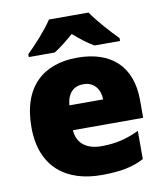

<svg xmlns="http://www.w3.org/2000/svg" viewBox="-86 -837 790 918"><g transform="rotate(-10 309.0 -378.0)"><path d="M406 -766H214C184 -720 126 -656 88 -620V-606H214C249 -628 274 -649 309 -679C344 -649 372 -626 407 -606H531V-620C497 -654 437 -720 406 -766ZM315 -563C152 -563 42 -472 42 -273C42 -76 166 10 333 10C429 10 487 -3 540 -31V-168C479 -139 425 -126 356 -126C278 -126 238 -167 235 -225H576V-310C576 -479 476 -563 315 -563ZM322 -433C374 -433 402 -394 403 -345H239C244 -406 277 -433 322 -433Z"/></g></svg>

Font: Noto Sans Malayalam Black
Style: Regular
Weight: 900
Designer: Jelle Bosma - Monotype Design Team
Foundry: Monotype Imaging Inc.
Version: Version 2.104